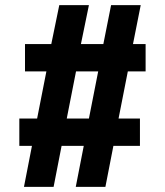

<svg xmlns="http://www.w3.org/2000/svg" viewBox="-20 -725 640 745"><path d="M73 0 104 -159H55V-265H124L160 -448H77V-554H179L210 -705H325L294 -554H381L411 -705H526L496 -554H545V-448H476L440 -265H523V-159H420L389 0H274L305 -159H219L188 0ZM239 -265H325L361 -448H275Z"/></svg>

Font: Nunito Sans 12pt ExtraLight 12pt Black
Style: Regular
Weight: 900
Version: Version 3.101;gftools[0.9.27]